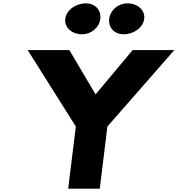

<svg xmlns="http://www.w3.org/2000/svg" viewBox="-20 -1123 1058 1143"><path d="M491.2 -1103C429.5 -1103 374.8 -1062 368.6 -1011C362.3 -960 406.9 -919 468.6 -919C524.8 -919 570.9 -960 577.1 -1011C583.4 -1062 547.4 -1103 491.2 -1103ZM738.5 -1103C682.4 -1103 636.4 -1062 630.1 -1011C623.9 -960 659.8 -919 715.9 -919C777.6 -919 832.2 -960 838.5 -1011C844.8 -1062 800.2 -1103 738.5 -1103ZM144.7 -825 431.4 -370 386 0H574L619.4 -370L1017.9 -825H769.7L548.9 -561L392.9 -825Z"/></svg>

Font: Hussar
Style: BdSuprExtOblOne
Weight: 700
Foundry: Cannot Into Space Fonts
Version: Version 2.00